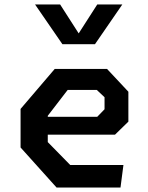

<svg xmlns="http://www.w3.org/2000/svg" viewBox="-20 -834 660 854"><path d="M231.5 0H516L529 -100H292.5L192.5 -202V-235H491.5L551 -293V-426L456 -527.5H223.5L71.5 -349.5V-178ZM136 -814H247.5L330 -685.5L412.5 -814H524L402.5 -637.5H257.5ZM192.5 -314.5V-319L281 -434H410.5L445 -401.5V-348L412.5 -314.5Z"/></svg>

Font: Monaspace Krypton SemiBold
Style: Regular
Weight: 600
Designer: Riley Cran & the Lettermatic Team
Foundry: Lettermatic
Version: Version 1.200 (Monaspace Krypton)